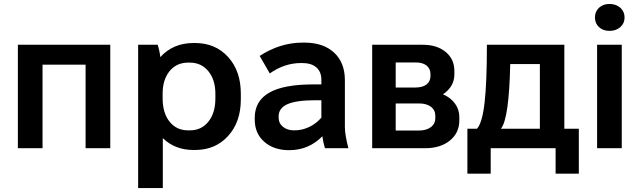

<svg xmlns="http://www.w3.org/2000/svg" viewBox="-20 -745 3215 965"><path d="M69.8 0V-520H534.2V0H410.2V-419.9H193.8V0Z M674.3 200.2V-520H772.5Q782.7 -487.8 785.6 -458Q850.1 -528.8 952.6 -528.8H960.4Q1063 -528.8 1126.7 -458.3Q1190.4 -387.7 1190.4 -274.9V-245.1Q1190.4 -132.3 1126.7 -61.8Q1063 8.8 960.4 8.8H952.6Q859.4 8.8 798.3 -50.8V200.2ZM925.3 -89.8H934.6Q992.2 -89.8 1027.3 -133.5Q1062.5 -177.2 1062.5 -250V-273.9Q1062.5 -344.2 1027.1 -387.2Q991.7 -430.2 934.6 -430.2H925.3Q867.2 -430.2 832.3 -387.5Q797.4 -344.7 797.4 -273.9V-250Q797.4 -177.2 832.3 -133.5Q867.2 -89.8 925.3 -89.8Z M1433.1 9.8Q1356 9.8 1308.1 -32.5Q1260.3 -74.7 1260.3 -144V-152.8Q1260.3 -237.3 1332.8 -279.1Q1405.3 -320.8 1554.2 -320.8H1595.2V-344.2Q1595.2 -383.8 1570.3 -406Q1545.4 -428.2 1498 -428.2H1493.2Q1410.2 -428.2 1335.9 -376L1285.2 -463.9Q1387.7 -530.8 1501 -530.8H1510.3Q1605 -530.8 1659.2 -480.5Q1713.4 -430.2 1713.4 -341.8V-106.9Q1713.4 -68.4 1731 0H1613.3Q1605 -26.4 1600.1 -60.1Q1531.7 9.8 1433.1 9.8ZM1459 -89.8Q1498.5 -89.8 1533.9 -106.7Q1569.3 -123.5 1595.2 -153.8V-241.2H1564.9Q1469.2 -241.2 1424.8 -221.4Q1380.4 -201.7 1380.4 -160.2V-154.8Q1380.4 -125.5 1402.1 -107.7Q1423.8 -89.8 1459 -89.8Z M1850.6 0V-520H2105Q2176.3 -520 2220 -483.9Q2263.7 -447.8 2263.7 -388.2V-371.1Q2263.7 -310.1 2206.5 -271Q2245.1 -254.4 2266.8 -224.4Q2288.6 -194.3 2288.6 -157.2V-140.1Q2288.6 -77.1 2241.2 -38.6Q2193.8 0 2115.7 0ZM1968.8 -305.2H2067.9Q2104 -305.2 2123.8 -320.6Q2143.6 -335.9 2143.6 -363.8V-371.1Q2143.6 -399.9 2124 -415.5Q2104.5 -431.2 2068.8 -431.2H1968.8ZM1968.8 -88.9H2085Q2123 -88.9 2145.5 -106Q2168 -123 2168 -151.9V-162.1Q2168 -191.4 2146 -208.3Q2124 -225.1 2085.9 -225.1H1968.8Z M2329.1 127.9V-98.1H2377.4Q2403.8 -127 2415.5 -228.8Q2427.2 -330.6 2427.2 -520H2816.4V-98.1H2889.2V127.9H2772.5V0H2446.3V127.9ZM2497.6 -98.1H2693.4V-422.9H2544.4Q2538.6 -147.5 2497.6 -98.1Z M3043 -589.8Q3010.7 -589.8 2990.5 -608.9Q2970.2 -627.9 2970.2 -657.2Q2970.2 -687 2990.7 -706.1Q3011.2 -725.1 3043 -725.1Q3076.2 -725.1 3097.7 -706.1Q3119.1 -687 3119.1 -657.2Q3119.1 -627.9 3097.9 -608.9Q3076.7 -589.8 3043 -589.8ZM2981 0V-520H3105V0Z"/></svg>

Font: Fixel Text SemiBold
Style: Regular
Weight: 600
Width: 4
Designer: AlfaBravo + MacPaw
Foundry: Kyrylo Tkachov, Marchela Mozhyna, Serhii Makarenko, Maria Weinstein, Zakhar Kryvoshyya
Version: Version 1.211